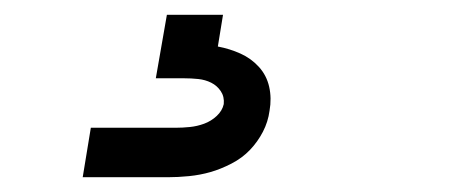

<svg xmlns="http://www.w3.org/2000/svg" viewBox="-20 -20 640 260"><path d="M92 220 103 153H218Q227 153 237 152Q247 151 256.5 147.5Q266 144 273.5 137Q281 130 283 121Q284 111 279 103.5Q274 96 266 92Q258 88 248.5 87Q239 86 229 86H191L206 0H282L275 43Q291 46 305.5 52.5Q320 59 330.5 70.5Q341 82 344.5 97.5Q348 113 345 130Q343 145 336 158.5Q329 172 318.5 183Q308 194 293.5 201.5Q279 209 265 213Q251 217 236 218.5Q221 220 207 220Z"/></svg>

Font: Iosevka Plex Etoile
Style: Italic
Weight: 400
Italic angle: -9°
Designer: Belleve Invis
Foundry: Belleve Invis
Version: Version 25.1.1; ttfautohint (v1.8.4)